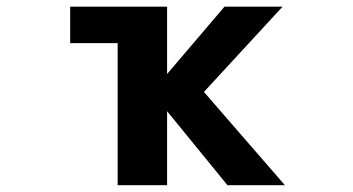

<svg xmlns="http://www.w3.org/2000/svg" viewBox="-20 -543 1040 565"><path d="M326.2 -416H186.5V-523.4H471.7V-325.2L640.6 -523.4H811.5L580.1 -272.5L818.4 2H649.4L471.7 -215.8V2H326.2Z"/></svg>

Font: GenEi Gothic M Regular
Style: Bold
Weight: 700
Designer: o_tamon (Modified); [Source Han Sans]
Ryoko NISHIZUKA  (kana & ideographs); Paul D. Hunt (Latin, Greek & Cyrillic); Wenl
Version: Version 1.1a;Original Version 1.004